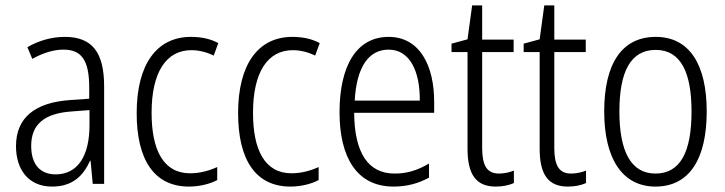

<svg xmlns="http://www.w3.org/2000/svg" viewBox="-20 -678 2674 708"><path d="M219 -542C170 -542 122 -528 81 -504L99 -461C141 -484 179 -495 214 -495C280 -495 309 -457 309 -355V-314L238 -309C110 -300 39 -245 39 -139C39 -55 83 10 172 10C248 10 287 -30 312 -85H314L322 0H364V-359C364 -485 320 -542 219 -542ZM244 -267 310 -272V-216C310 -105 268 -35 185 -35C129 -35 95 -71 95 -140C95 -219 143 -260 244 -267Z M677 10C714 10 753 1 781 -14V-62C750 -48 716 -39 681 -39C583 -39 539 -124 539 -262C539 -412 593 -493 686 -493C713 -493 742 -486 768 -473L785 -519C758 -534 724 -542 684 -542C558 -542 484 -441 484 -261C484 -88 549 10 677 10Z M1051 10C1088 10 1127 1 1155 -14V-62C1124 -48 1090 -39 1055 -39C957 -39 913 -124 913 -262C913 -412 967 -493 1060 -493C1087 -493 1116 -486 1142 -473L1159 -519C1132 -534 1098 -542 1058 -542C932 -542 858 -441 858 -261C858 -88 923 10 1051 10Z M1413 -542C1294 -542 1232 -434 1232 -264C1232 -99 1295 10 1431 10C1482 10 1523 -2 1562 -23V-75C1518 -49 1480 -38 1435 -38C1337 -38 1287 -115 1286 -262H1581V-303C1581 -434 1529 -542 1413 -542ZM1413 -495C1493 -495 1529 -412 1528 -307H1288C1295 -432 1340 -495 1413 -495Z M1820 -38C1774 -38 1758 -70 1758 -133V-486H1874V-532H1758V-658H1721L1704 -533L1645 -517V-486H1704V-130C1704 -35 1735 10 1808 10C1835 10 1857 5 1875 -3V-49C1861 -43 1840 -38 1820 -38Z M2086 -38C2040 -38 2024 -70 2024 -133V-486H2140V-532H2024V-658H1987L1970 -533L1911 -517V-486H1970V-130C1970 -35 2001 10 2074 10C2101 10 2123 5 2141 -3V-49C2127 -43 2106 -38 2086 -38Z M2586 -267C2586 -439 2523 -542 2398 -542C2273 -542 2208 -443 2208 -267C2208 -93 2275 10 2397 10C2523 10 2586 -93 2586 -267ZM2264 -267C2264 -413 2305 -494 2398 -494C2492 -494 2530 -408 2530 -267C2530 -118 2489 -38 2397 -38C2306 -38 2264 -121 2264 -267Z"/></svg>

Font: Noto Sans Malayalam Condensed Light
Style: Regular
Weight: 300
Width: 3
Designer: Jelle Bosma - Monotype Design Team
Foundry: Monotype Imaging Inc.
Version: Version 2.104